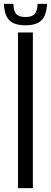

<svg xmlns="http://www.w3.org/2000/svg" viewBox="-41 -967 262 987"><path d="M51.5 0V-800H128V0ZM90 -837Q33 -837 7.2 -862.5Q-18.5 -888 -21 -947H28Q28.5 -910.5 42.5 -895Q56.5 -879.5 90 -879.5Q123.5 -879.5 137.5 -895Q151.5 -910.5 152 -947H201Q198 -888 172.2 -862.5Q146.5 -837 90 -837Z"/></svg>

Font: Big Shoulders Stencil Display Medium
Style: Regular
Weight: 500
Designer: Patric King
Foundry: XO Type Co
Version: Version 1.000